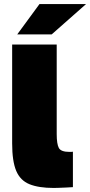

<svg xmlns="http://www.w3.org/2000/svg" viewBox="-20 -920 445 948"><path d="M245 8Q171 8 125.5 -10.5Q80 -29 60 -76.5Q40 -124 40 -212V-700H260V-258Q260 -209 270.5 -189.5Q281 -170 323 -170Q328 -170 331.5 -170Q335 -170 340 -171V4Q326 5 305.5 6Q285 7 267.5 7.5Q250 8 245 8ZM65 -750 175 -900H405L235 -750Z"/></svg>

Font: Golos Text Black
Style: Regular
Weight: 900
Designer: A.Korolkova, Vitaly Kuzmin
Foundry: ParaType Ltd
Version: Version 2.004